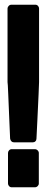

<svg xmlns="http://www.w3.org/2000/svg" viewBox="-20 -796 200 816"><path d="M12 -760Q12 -766 17 -771Q22 -776 29 -776H130Q137 -776 141.5 -771Q146 -766 146 -760V-448Q146 -448 146 -447Q146 -445 144 -395.5Q142 -346 139 -288.5Q136 -231 135 -207Q135 -200 130.5 -195.5Q126 -191 119 -191H40Q33 -191 28.5 -195.5Q24 -200 23 -207Q22 -231 19.5 -288.5Q17 -346 15 -395.5Q13 -445 12 -447ZM30 -162H128Q135 -162 140 -157Q145 -152 145 -146V-16Q145 -10 140 -5Q135 0 128 0H30Q23 0 18.5 -5Q14 -10 14 -16V-146Q14 -152 18.5 -157Q23 -162 30 -162Z"/></svg>

Font: Grith.
Style: Regular
Weight: 400
Designer: Yosi Nasution
Version: Version 1.000;hotconv 1.0.109;makeotfexe 2.5.65596